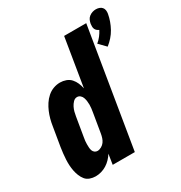

<svg xmlns="http://www.w3.org/2000/svg" viewBox="-182 -902 976 1038"><g transform="rotate(-30 306.0 -383.0)"><path d="M521 -567 480 -609Q495 -621 507 -636.5Q519 -652 527 -668Q520 -671 514 -676Q508 -681 505 -688Q502 -695 502 -703.5Q502 -712 503 -720Q505 -731 509.5 -741.5Q514 -752 523.5 -759.5Q533 -767 544 -770.5Q555 -774 566 -774Q577 -774 587 -770.5Q597 -767 603.5 -759.5Q610 -752 611.5 -741.5Q613 -731 611 -720Q607 -698 599.5 -677Q592 -656 581 -636Q570 -616 554.5 -598.5Q539 -581 521 -567ZM115 8Q97 8 80 2Q63 -4 52.5 -17Q42 -30 35.5 -46Q29 -62 25.5 -79.5Q22 -97 21 -115Q20 -133 21 -151Q22 -169 24 -187.5Q26 -206 29 -225L49 -345Q52 -365 57.5 -385.5Q63 -406 71.5 -426Q80 -446 92 -464.5Q104 -483 121 -498Q138 -513 158.5 -520.5Q179 -528 200 -528Q219 -528 237 -521.5Q255 -515 267 -501.5Q279 -488 286 -471.5Q293 -455 297 -436L346 -735H484L363 0H225L235 -64Q226 -49 212.5 -35Q199 -21 183.5 -11.5Q168 -2 150.5 3Q133 8 115 8ZM192 -106Q204 -106 216.5 -113Q229 -120 236.5 -130.5Q244 -141 248 -153.5Q252 -166 254 -178L274 -298Q276 -310 277.5 -321.5Q279 -333 279 -344.5Q279 -356 277.5 -367Q276 -378 272.5 -388.5Q269 -399 260.5 -406.5Q252 -414 241 -414Q227 -414 216.5 -403Q206 -392 199.5 -379Q193 -366 189.5 -352.5Q186 -339 184 -326L164 -206Q162 -196 161 -186Q160 -176 160 -166Q160 -156 160.5 -146Q161 -136 164 -127Q167 -118 174.5 -112Q182 -106 192 -106Z"/></g></svg>

Font: Iosevka SS18 Heavy
Style: Italic
Weight: 900
Italic angle: -9°
Monospace: yes
Designer: Belleve Invis
Foundry: Belleve Invis
Version: Version 25.1.1; ttfautohint (v1.8.4)